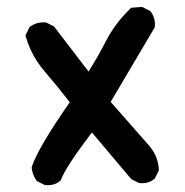

<svg xmlns="http://www.w3.org/2000/svg" viewBox="-20 -535 540 559"><path d="M108.9 2.9 89.4 -6.8 87.4 -7.8 85.9 -9.8Q74.7 -25.9 72.3 -45.9V-47.9L72.8 -49.8Q90.3 -104 183.1 -237.3Q149.9 -280.8 112.8 -323.7Q99.1 -339.4 88.1 -356.2Q77.1 -373 68.8 -391.1Q60.5 -409.2 55.2 -428.2L54.2 -431.6L55.7 -435.1L65.4 -454.6L66.4 -456.5L68.4 -458Q74.7 -462.4 81.8 -465.3Q88.9 -468.3 96.4 -469.2Q104 -470.2 112.3 -469.7H114.3L115.7 -468.8L135.3 -459L137.2 -458L138.7 -456.1L237.8 -326.7Q251.5 -348.1 263.9 -370.1Q276.4 -392.1 288.1 -414.6Q315.4 -467.8 359.4 -509.8L361.8 -512.2L365.2 -512.7L390.6 -514.6H393.6L396 -513.7L415.5 -503.9L417.5 -502.9L418.9 -501Q433.1 -482.4 430.7 -457V-455.1L429.2 -453.1L302.2 -238.3L408.7 -117.2Q440.4 -84 442.4 -41.5V-39.1L441.4 -36.6L431.6 -17.1L430.7 -15.1L429.2 -14.2Q412.6 0.5 386.7 -2H384.8L383.3 -2.9L363.8 -12.7L361.8 -13.7L360.8 -15.1L247.6 -149.4Q171.9 -49.8 157.7 -12.2L156.7 -9.8L154.8 -8.3Q146.5 -1 135.7 2Q125 4.9 112.3 3.9H110.4Z"/></svg>

Font: NaikaiFont
Style: Bold
Weight: 700
Version: Version 1.89